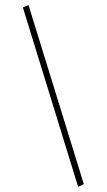

<svg xmlns="http://www.w3.org/2000/svg" viewBox="-20 -685 415 747"><path d="M284 42 69 -656 91 -665 306 31Z"/></svg>

Font: Inconsolata Condensed ExtraLight
Style: Regular
Weight: 200
Width: 3
Monospace: yes
Designer: Raph Levien, Cyreal, Brenton Simpson
Foundry: Raph Levien, Cyreal, Google
Version: Version 3.100; ttfautohint (v1.8.4.7-5d5b)